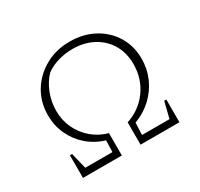

<svg xmlns="http://www.w3.org/2000/svg" viewBox="-139 -829 1048 1005"><g transform="rotate(-30 385.0 -326.5)"><path d="M93 0V-137H106L130 -40H294L296 -110Q236 -128 191.5 -167Q147 -206 122.5 -259.5Q98 -313 98 -375Q98 -454 136 -516.5Q174 -579 240 -616Q306 -653 389 -653Q470 -653 534 -618.5Q598 -584 634.5 -524Q671 -464 671 -388Q671 -326 647 -271.5Q623 -217 579 -176Q535 -135 476 -113L473 -40H639L663 -137H676V0H441V-135Q523 -162 571.5 -229.5Q620 -297 620 -385Q620 -452 590 -503Q560 -554 506 -583Q452 -612 381 -612Q336 -612 294 -599.5Q252 -587 221 -564Q187 -530 167 -479Q147 -428 147 -373Q147 -316 170 -267.5Q193 -219 233.5 -184.5Q274 -150 328 -135V0Z"/></g></svg>

Font: Piazzolla SC ExtraLight
Style: Regular
Weight: 200
Designer: Juan Pablo del Peral
Foundry: Huerta Tipografica
Version: Version 1.330